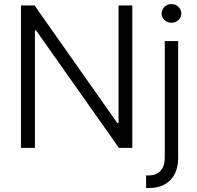

<svg xmlns="http://www.w3.org/2000/svg" viewBox="-20 -734 977 953"><path d="M636.7 0H570.3L159.2 -583H153.3V0H84V-707H151.4L562.5 -123H568.4V-707H636.7ZM864.3 -530.3V48.8Q864.3 119.1 826.2 159.2Q788.1 199.2 719.7 199.2H705.1V136.7H718.8Q756.3 136.7 777.1 113.5Q797.9 90.3 797.9 48.8V-530.3ZM782.2 -667Q782.2 -686 796.6 -700Q811 -713.9 831.1 -713.9Q851.1 -713.9 865.5 -700Q879.9 -686 879.9 -667Q879.9 -647.9 865.5 -634.5Q851.1 -621.1 831.1 -621.1Q811 -621.1 796.6 -634.5Q782.2 -647.9 782.2 -667Z"/></svg>

Font: Pretendard JP Light
Style: Regular
Weight: 300
Designer: Base glyphs from Inter by Rasmus Andersson; Hangeul glyphs from Noto Sans CJK(Source Han Sans) by Jang Soo-young and Kan
Foundry: Kil Hyung-jin
Version: Version 1.309